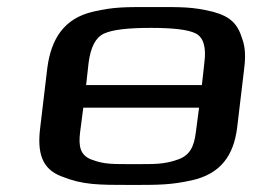

<svg xmlns="http://www.w3.org/2000/svg" viewBox="-20 -514 750 544"><path d="M672 -321C676 -353 675 -380 667 -402C654 -445 635 -467 582 -481C524 -495 494 -494 415 -494C336 -494 305 -495 244 -481C162 -462 125 -405 114 -321L94 -153C85 -82 98 -35 155 -14C215 10 257 10 353 10C429 10 464 10 523 -3C604 -21 642 -72 652 -153ZM231 -336C237 -381 251 -408 275 -419C299 -430 343 -435 407 -435C471 -435 514 -430 535 -419C556 -408 565 -381 559 -336L552 -273H224ZM535 -140C530 -100 519 -74 484 -62C444 -48 419 -49 360 -49C300 -49 275 -48 239 -62C207 -74 202 -100 207 -140L216 -209H544Z"/></svg>

Font: Gamestation Extended
Style: Italic
Weight: 400
Width: 7
Designer: Jonas Hecksher
Foundry: Jonas Hecksher, Playtypeª, e-types AS
Version: Version 1.003